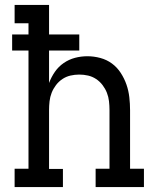

<svg xmlns="http://www.w3.org/2000/svg" viewBox="-20 -755 640 775"><path d="M234 0H39V-74H95V-551H29V-616H95V-661H39V-735H178V-616H300V-551H178V-420Q187 -444 201.5 -465Q216 -486 237 -500.5Q258 -515 282.5 -521.5Q307 -528 333 -528Q359 -528 385 -521Q411 -514 432 -498.5Q453 -483 467.5 -460.5Q482 -438 490.5 -413.5Q499 -389 502 -362.5Q505 -336 505 -310V-74H561V0H366V-74H422V-310Q422 -328 420 -346Q418 -364 411.5 -380.5Q405 -397 394 -411.5Q383 -426 368 -436Q353 -446 335.5 -450Q318 -454 300 -454Q282 -454 264.5 -450Q247 -446 232 -436Q217 -426 206 -411.5Q195 -397 188.5 -380.5Q182 -364 180 -346Q178 -328 178 -310V-73H234Z"/></svg>

Font: Iosevka HT Extended
Style: Regular
Weight: 400
Width: 7
Monospace: yes
Designer: Belleve Invis
Foundry: Belleve Invis
Version: Version 32.3.0; ttfautohint (v1.8.4)